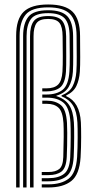

<svg xmlns="http://www.w3.org/2000/svg" viewBox="-20 -827 417 847"><path d="M51.2 0V-668.5Q51.2 -742.8 84.4 -775Q117.5 -807.2 192.5 -807.2Q267.8 -807.2 300.2 -775.1Q332.8 -743 333.2 -668.5Q333.5 -611.2 333.8 -574.6Q334 -538 332.2 -510.2Q329.5 -474.2 317 -447.8Q304.5 -421.2 271.8 -405.8V-403Q332 -376.8 336.8 -287.2Q338 -265.2 338 -221.4Q338 -177.5 335.5 -133Q330.5 -56.8 294.5 -28.4Q258.5 0 193.8 0H164.2V-13.8H193.8Q250 -13.8 282.6 -38.5Q315.2 -63.2 320.2 -134.2Q322.5 -174.8 322.6 -219.5Q322.8 -264.2 321.5 -286.5Q318.8 -335 301.8 -362Q284.8 -389 251.5 -402.2V-406Q287 -420.2 300.5 -446.8Q314 -473.2 316.8 -510.2Q318.8 -538.2 318.5 -576.1Q318.2 -614 317.8 -668Q317.5 -736.2 288.6 -765.4Q259.8 -794.5 192.5 -794.5Q119.2 -794.5 92.9 -762Q66.5 -729.5 66.5 -668.2V0ZM82 0V-668Q82 -723.5 104.9 -752.6Q127.8 -781.8 192.5 -781.8Q251.8 -781.8 276.9 -755.5Q302 -729.2 302.5 -667.5Q302.8 -617 303 -578Q303.2 -539 301.5 -509.8Q298.8 -470.8 283 -443.5Q267.2 -416.2 228.8 -405V-403Q266.8 -391 285 -363.5Q303.2 -336 306 -286Q307.5 -264.2 307.2 -219.6Q307 -175 305 -134.2Q301.5 -71 273 -49.1Q244.5 -27.2 193.8 -27.2H164.2V-41H193.8Q237.8 -41 262.4 -59.9Q287 -78.8 289.8 -134Q291.8 -179.8 291.9 -222.4Q292 -265 290.8 -285.5Q287.2 -350.8 260.5 -373.5Q233.8 -396.2 187.2 -396.2H166.5V-410H184.2Q230.5 -410 256.4 -430.9Q282.2 -451.8 286.2 -511.2Q288 -536.5 287.8 -579.2Q287.5 -622 287 -667.2Q286.8 -722.5 265.4 -745.8Q244 -769 192.5 -769Q135.2 -769 116.2 -742.6Q97.2 -716.2 97.2 -667.8V0ZM112.5 0V-667.2Q112.5 -712.8 129.4 -734.5Q146.2 -756.2 192.5 -756.2Q236.2 -756.2 253.8 -735.9Q271.2 -715.5 271.8 -666.5Q272 -621.2 272.2 -578.8Q272.5 -536.2 271 -511Q267.2 -459 245.4 -441.4Q223.5 -423.8 184 -423.8H166.5V-437.2H184Q219 -437.2 235.9 -453.4Q252.8 -469.5 255.5 -511Q257.2 -537.8 257 -579.4Q256.8 -621 256.2 -666Q256 -708.8 242.1 -726.1Q228.2 -743.5 192.5 -743.5Q154.5 -743.5 141.2 -725Q128 -706.5 128 -667.2V0ZM164.2 -54.5V-68.2H193.8Q224.5 -68.2 241.1 -81.2Q257.8 -94.2 259.2 -134.5Q260.8 -181.5 261 -223.1Q261.2 -264.8 260 -283.8Q256.8 -334.8 238.1 -351.9Q219.5 -369 187.2 -369H166.5V-382.8H187.2Q224.8 -382.8 248.4 -363.5Q272 -344.2 275.5 -284.5Q276.5 -268 276.6 -240.9Q276.8 -213.8 276.1 -185.1Q275.5 -156.5 274.5 -135Q272 -86.5 251.5 -70.5Q231 -54.5 193.8 -54.5Z"/></svg>

Font: Big Shoulders Inline Display Medium
Style: Regular
Weight: 500
Designer: Patric King
Foundry: XO Type Co
Version: Version 1.000